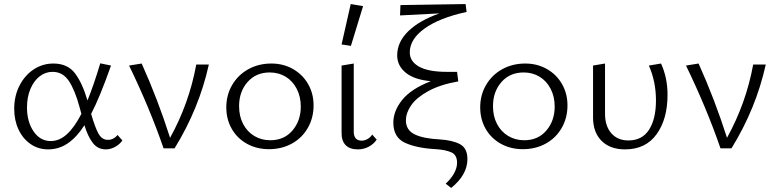

<svg xmlns="http://www.w3.org/2000/svg" viewBox="-20 -731 3836 946"><path d="M583 -39Q570 -20 547.5 -7.5Q525 5 501 5Q462 5 437.5 -26.5Q413 -58 396 -114Q359 -56 315 -25.5Q271 5 217 5Q169 5 131 -21Q93 -47 71.5 -92.5Q50 -138 50 -195Q50 -258 76 -309Q102 -360 146 -389Q190 -418 243 -418Q312 -418 348.5 -371Q385 -324 411 -236Q442 -312 474 -419L527 -408Q470 -247 429 -170Q448 -104 465 -73Q482 -42 511 -42Q540 -42 559 -66ZM381 -170 372 -203Q349 -288 319 -332.5Q289 -377 239 -377Q204 -377 175.5 -355Q147 -333 130 -293Q113 -253 113 -202Q113 -131 145.5 -83.5Q178 -36 230 -36Q273 -36 310 -70Q347 -104 381 -170Z M1009 -413Q961 -196 840 0H786Q717 -200 616 -408L678 -418Q757 -243 818 -52Q912 -222 947 -413Z M1095 -202Q1095 -263 1124 -312.5Q1153 -362 1203.5 -390Q1254 -418 1317 -418Q1376 -418 1423.5 -391Q1471 -364 1498 -317Q1525 -270 1525 -212Q1525 -150 1496.5 -100.5Q1468 -51 1418 -23.5Q1368 4 1305 4Q1245 4 1197 -22.5Q1149 -49 1122 -96Q1095 -143 1095 -202ZM1462 -206Q1462 -255 1442 -293.5Q1422 -332 1387.5 -353Q1353 -374 1309 -374Q1241 -374 1199.5 -326.5Q1158 -279 1158 -208Q1158 -158 1178 -120Q1198 -82 1233 -61Q1268 -40 1312 -40Q1380 -40 1421 -88Q1462 -136 1462 -206Z M1663 -512 1708 -711 1769 -701 1709 -505ZM1663 -79V-408L1723 -418V-88Q1721 -38 1762 -38Q1776 -38 1790 -45.5Q1804 -53 1814 -68L1836 -43Q1821 -21 1796.5 -8Q1772 5 1743 5Q1703 5 1682.5 -16.5Q1662 -38 1663 -79Z M2283 53Q2283 130 2203 195L2176 174Q2203 149 2217.5 122.5Q2232 96 2232 71Q2232 32 2203.5 19.5Q2175 7 2128 4Q2033 -1 1975.5 -27.5Q1918 -54 1918 -127Q1918 -184 1961.5 -238.5Q2005 -293 2103 -331Q2022 -338 1979.5 -372.5Q1937 -407 1937 -458Q1937 -524 1991.5 -577Q2046 -630 2145 -665L1951 -655L1953 -706L2274 -711L2279 -672H2278Q2145 -643 2072 -590.5Q1999 -538 1999 -473Q1999 -428 2045 -402.5Q2091 -377 2181 -377H2232L2238 -330Q2148 -314 2090 -282Q2032 -250 2006 -212.5Q1980 -175 1980 -138Q1980 -90 2023 -69Q2066 -48 2148 -44Q2210 -40 2246.5 -20.5Q2283 -1 2283 53Z M2346 -202Q2346 -263 2375 -312.5Q2404 -362 2454.5 -390Q2505 -418 2568 -418Q2627 -418 2674.5 -391Q2722 -364 2749 -317Q2776 -270 2776 -212Q2776 -150 2747.5 -100.5Q2719 -51 2669 -23.5Q2619 4 2556 4Q2496 4 2448 -22.5Q2400 -49 2373 -96Q2346 -143 2346 -202ZM2713 -206Q2713 -255 2693 -293.5Q2673 -332 2638.5 -353Q2604 -374 2560 -374Q2492 -374 2450.5 -326.5Q2409 -279 2409 -208Q2409 -158 2429 -120Q2449 -82 2484 -61Q2519 -40 2563 -40Q2631 -40 2672 -88Q2713 -136 2713 -206Z M2902 -152V-408L2961 -418V-171Q2961 -110 2992 -74.5Q3023 -39 3076 -39Q3144 -39 3178 -92Q3212 -145 3212 -236Q3212 -329 3177 -408L3237 -418Q3269 -348 3269 -264Q3269 -144 3215 -69.5Q3161 5 3060 5Q2986 5 2944 -37Q2902 -79 2902 -152Z M3753 -413Q3705 -196 3584 0H3530Q3461 -200 3360 -408L3422 -418Q3501 -243 3562 -52Q3656 -222 3691 -413Z"/></svg>

Font: Ysabeau Infant Semilight
Style: Regular
Weight: 300
Designer: Christian Thalmann (Catharsis Fonts)
Version: Version 0.003